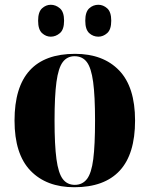

<svg xmlns="http://www.w3.org/2000/svg" viewBox="-20 -776 628 806"><path d="M292 10Q175 10 108 -59.5Q41 -129 41 -270Q41 -550 295 -550Q413 -550 480 -480.5Q547 -411 547 -270Q547 -129 482.5 -59.5Q418 10 292 10ZM294 0Q326 0 345 -24.5Q364 -49 371.5 -108Q379 -167 379 -270Q379 -373 371 -432Q363 -491 344.5 -515.5Q326 -540 293 -540Q262 -540 243.5 -515.5Q225 -491 217 -432Q209 -373 209 -270Q209 -167 217 -108Q225 -49 243.5 -24.5Q262 0 294 0ZM393 -622Q371 -622 354.5 -637Q338 -652 338 -689Q338 -726 354.5 -741Q371 -756 393 -756Q413 -756 430 -741Q447 -726 447 -689Q447 -652 430 -637Q413 -622 393 -622ZM193 -622Q173 -622 156.5 -637Q140 -652 140 -689Q140 -726 156.5 -741Q173 -756 193 -756Q214 -756 231.5 -741Q249 -726 249 -689Q249 -652 231.5 -637Q214 -622 193 -622Z"/></svg>

Font: Noto Serif Display SemiCondensed ExtraBold
Style: Regular
Weight: 800
Width: 4
Designer: Monotype Design Team
Foundry: Monotype Imaging Inc.
Version: Version 2.009